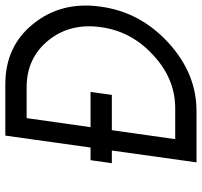

<svg xmlns="http://www.w3.org/2000/svg" viewBox="-38 -702 740 703"><g transform="rotate(-90 331.5 -350.0)"><path d="M364 -622Q471 -622 536 -542Q600 -462 584 -350Q569 -238 481 -158Q395 -78 287 -78H174L251 -622ZM375 -700H187L89 0H277Q414 0 526 -102Q582 -153 615.5 -215Q649 -277 659 -350Q680 -494 596 -598Q514 -700 375 -700ZM86 -310H336L347 -388H97Z"/></g></svg>

Font: Unageo
Style: Regular-Italic
Weight: 400
Designer: Richard Sepsi
Foundry: Richard Sepsi
Version: Version 2.000